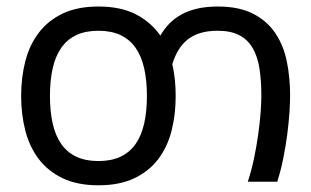

<svg xmlns="http://www.w3.org/2000/svg" viewBox="-20 -549 940 580"><path d="M510.7 -259.3Q510.7 -203.1 498.3 -154.1Q485.8 -105 458 -68.4Q430.2 -31.7 385.7 -10.5Q341.3 10.7 277.3 10.7Q213.9 10.7 169.4 -10.5Q125 -31.7 97.2 -68.4Q69.3 -105 56.6 -154.1Q43.9 -203.1 43.9 -259.3Q43.9 -315.4 56.6 -364.5Q69.3 -413.6 97.2 -450.2Q125 -486.8 169.4 -508.1Q213.9 -529.3 277.3 -529.3Q345.2 -529.3 391.1 -505.4Q437 -481.4 464.4 -441.4Q476.1 -461.9 491.9 -478Q507.8 -494.1 528.8 -505.6Q549.8 -517.1 576.9 -523.2Q604 -529.3 637.7 -529.3Q701.2 -529.3 743.4 -508.1Q785.6 -486.8 810.8 -450.2Q835.9 -413.6 846.2 -364.5Q856.4 -315.4 856.4 -259.3Q856.4 -241.2 854.5 -210.7Q852.5 -180.2 847.9 -144.3Q843.3 -108.4 835.7 -70.6Q828.1 -32.7 817.4 0H728.5Q738.8 -30.8 746.6 -67.1Q754.4 -103.5 759.5 -139.4Q764.6 -175.3 767.1 -207Q769.5 -238.8 769.5 -259.3Q769.5 -306.2 763.7 -342.8Q757.8 -379.4 742.9 -404.5Q728 -429.7 702.4 -442.9Q676.8 -456.1 637.7 -456.1Q608.9 -456.1 586.9 -449.7Q564.9 -443.4 548.3 -430.7Q531.7 -418 520 -399.2Q508.3 -380.4 500.5 -355.5Q510.7 -310.5 510.7 -259.3ZM423.8 -259.3Q423.8 -306.2 415.5 -342.8Q407.2 -379.4 389.6 -404.5Q372.1 -429.7 344.2 -442.9Q316.4 -456.1 277.3 -456.1Q238.3 -456.1 210.4 -442.9Q182.6 -429.7 165 -404.5Q147.5 -379.4 139.2 -342.8Q130.9 -306.2 130.9 -259.3Q130.9 -212.4 139.2 -175.8Q147.5 -139.2 165 -114Q182.6 -88.9 210.4 -75.7Q238.3 -62.5 277.3 -62.5Q316.4 -62.5 344.2 -75.7Q372.1 -88.9 389.6 -114Q407.2 -139.2 415.5 -175.8Q423.8 -212.4 423.8 -259.3Z"/></svg>

Font: Arian AMU
Style: Regular
Weight: 400
Designer: Ruben Hakobyan (Tarumian)
Foundry: Ruben Hakobyan (Tarumian)
Version: Version 4.003